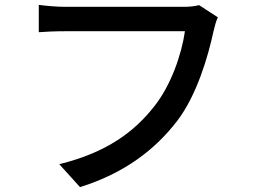

<svg xmlns="http://www.w3.org/2000/svg" viewBox="-20 -736 1040 787"><path d="M796 -715C774 -709 749 -708 732 -708H247C214 -708 167 -712 139 -716V-604C164 -606 204 -608 247 -608H738C725 -516 682 -388 613 -301C531 -196 418 -111 223 -63L308 31C490 -26 615 -122 706 -240C787 -346 833 -505 855 -607C860 -627 865 -649 873 -665Z"/></svg>

Font: Source Han Sans KR Medium
Style: Regular
Weight: 500
Designer: Ryoko NISHIZUKA (kana & ideographs); Paul D. Hunt (Latin, Greek & Cyrillic); Wenlong ZHANG (bopomofo); Sandoll Communica
Foundry: Adobe Systems Incorporated
Version: Version 1.001;PS 1.001;hotconv 1.0.78;makeotf.lib2.5.61930